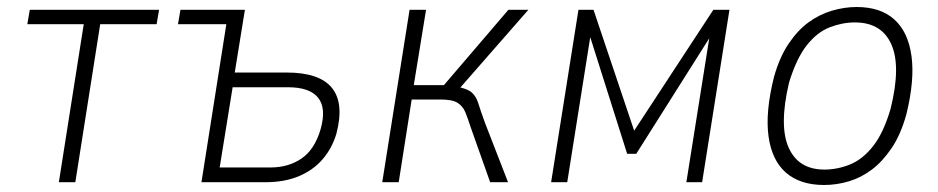

<svg xmlns="http://www.w3.org/2000/svg" viewBox="-20 -520 2678 548"><path d="M148 0 219 -451H58L65 -492H434L427 -451H266L195 0Z M555 0 626 -451H488L495 -492H679L650 -313H798Q892 -313 927.5 -269Q963 -225 940 -138Q927 -95 899.5 -64Q872 -33 831.5 -16.5Q791 0 739 0ZM607 -42H752Q803 -42 840.5 -67.5Q878 -93 895 -151Q912 -211 888 -241Q864 -271 802 -271H644Z M1071 0 1149 -492H1196L1161 -277H1247L1431 -492H1488L1285 -260L1282 -273Q1314 -267 1326.5 -256Q1339 -245 1345 -225.5Q1351 -206 1364 -170L1430 0H1379L1323 -158Q1315 -183 1308 -200Q1301 -217 1286 -226.5Q1271 -236 1237 -236H1155L1118 0Z M1553 0 1631 -492H1674L1790 -147L2016 -492H2062L1984 0H1939L2005 -415H2007L1796 -81H1770L1664 -416H1665L1599 0Z M2332 8Q2264 8 2223.5 -27Q2183 -62 2173.5 -131Q2164 -200 2189 -300Q2205 -357 2231 -395.5Q2257 -434 2288 -456.5Q2319 -479 2354.5 -489.5Q2390 -500 2425 -500Q2493 -500 2532.5 -464.5Q2572 -429 2581.5 -360.5Q2591 -292 2567 -194Q2551 -136 2525 -97.5Q2499 -59 2468.5 -36Q2438 -13 2403 -2.5Q2368 8 2332 8ZM2333 -36Q2370 -36 2406 -50.5Q2442 -65 2472 -103Q2502 -141 2522 -210Q2552 -331 2524 -393.5Q2496 -456 2420 -456Q2384 -456 2348 -442Q2312 -428 2282.5 -390.5Q2253 -353 2232 -284Q2203 -161 2231 -98.5Q2259 -36 2333 -36Z"/></svg>

Font: Nunito Sans 7pt Condensed ExtraLight
Style: Italic
Weight: 250
Width: 3
Italic angle: -9°
Designer: Vernon Adams
Foundry: Vernon Adams
Version: Version 3.101;gftools[0.9.27]